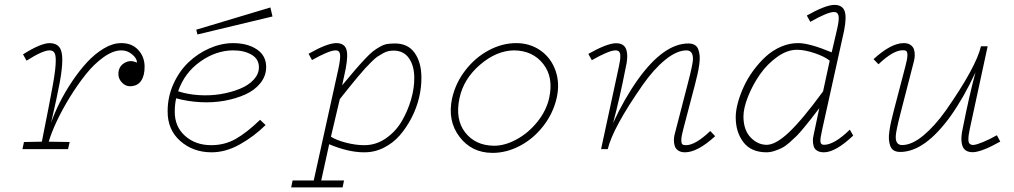

<svg xmlns="http://www.w3.org/2000/svg" viewBox="-20 -623 4237 802"><path d="M584 -345.7Q584.5 -307.6 569.6 -285.6Q554.7 -263.7 524.4 -262.7Q504.9 -262.2 490 -277.6Q475.1 -293 474.6 -311.5Q473.6 -343.8 498.8 -359.4Q523.9 -375 551.8 -361.3Q553.2 -377.9 532.5 -395.5Q511.7 -413.1 485.8 -412.6Q451.7 -412.1 412.1 -383.8Q372.6 -355.5 337.9 -311.8Q303.2 -268.1 271.2 -216.1Q239.3 -164.1 216.8 -116Q194.3 -67.9 183.6 -31.2L271 -29.8L264.2 0H73.7L80.1 -29.8L154.8 -31.2Q188.5 -199.7 200.9 -269Q213.4 -338.4 212.9 -371.6Q212.9 -394 207 -403.1Q201.2 -412.1 188 -412.6Q159.2 -413.1 90.8 -369.6L76.2 -396Q150.4 -442.9 188 -442.9Q214.8 -442.4 227.8 -426Q240.7 -409.7 240.2 -371.6Q240.2 -335.9 229.2 -276.6Q218.3 -217.3 193.4 -110.4Q207.5 -150.9 229.7 -195.1Q252 -239.3 281.7 -283.7Q311.5 -328.1 344 -363.3Q376.5 -398.4 413.8 -420.7Q451.2 -442.9 485.8 -442.9Q530.3 -443.4 556.9 -415Q583.5 -386.7 584 -345.7Z M1118.2 -554.2 804.7 -479 799.8 -499 1109.4 -591.8ZM952.6 -442.9Q1014.2 -442.9 1053.2 -416.5Q1092.3 -390.1 1091.8 -341.8Q1091.3 -305.2 1067.6 -275.6Q1043.9 -246.1 1004.9 -228.5Q965.8 -210.9 917.5 -202.1Q869.1 -193.4 816.4 -196.3Q763.7 -199.2 715.8 -212.4Q710 -186 710 -157.2Q709.5 -93.8 753.2 -55.2Q796.9 -16.6 862.3 -16.6Q918.5 -16.6 964.6 -42.7Q1010.7 -68.8 1066.4 -122.6L1089.4 -100.6Q1040 -52.2 981.2 -19.5Q922.4 13.2 863.8 13.2Q786.6 13.2 733.2 -33.9Q679.7 -81.1 680.2 -158.2Q680.2 -218.3 704.3 -272Q728.5 -325.7 767.1 -362.5Q805.7 -399.4 854.5 -420.9Q903.3 -442.4 952.6 -442.9ZM724.1 -241.7Q764.2 -228.5 811.5 -225.6Q858.9 -222.7 902.3 -230Q945.8 -237.3 981.9 -252Q1018.1 -266.6 1039.8 -290.3Q1061.5 -314 1061.5 -341.8Q1061.5 -376.5 1030.8 -394.5Q1000 -412.6 953.6 -412.6Q881.8 -412.1 816.2 -365.5Q750.5 -318.8 724.1 -241.7Z M1740.2 -298.8Q1740.7 -258.3 1730.5 -215.1Q1720.2 -171.9 1699.2 -131.1Q1678.2 -90.3 1650.1 -57.9Q1622.1 -25.4 1583 -5.9Q1543.9 13.7 1500.5 13.2Q1435.1 13.2 1355 -20.5L1321.8 130.9H1417L1411.1 159.7H1196.3L1202.1 130.9H1290.5L1393.6 -335.9Q1403.3 -381.8 1400.1 -397.7Q1397 -413.6 1380.4 -412.6Q1352.5 -411.1 1283.2 -372.1L1269 -398.4Q1343.3 -440.9 1381.8 -442.9Q1416 -443.8 1425.8 -419.7Q1435.5 -395.5 1423.8 -335L1409.2 -266.6Q1444.3 -308.6 1463.1 -330.6Q1481.9 -352.5 1503.9 -376Q1525.9 -399.4 1538.3 -408.9Q1550.8 -418.5 1567.1 -427.7Q1583.5 -437 1597.4 -439.2Q1611.3 -441.4 1629.9 -441.4Q1684.6 -441.4 1712.4 -401.6Q1740.2 -361.8 1740.2 -298.8ZM1362.3 -51.8Q1387.2 -36.6 1426.8 -26.6Q1466.3 -16.6 1500.5 -16.6Q1548.8 -16.1 1590.1 -43.9Q1631.3 -71.8 1657 -114.7Q1682.6 -157.7 1697 -207Q1711.4 -256.3 1710.4 -301.3Q1709.5 -350.1 1687.7 -380.6Q1666 -411.1 1625 -411.6Q1613.3 -411.6 1602.5 -409.4Q1591.8 -407.2 1579.3 -400.1Q1566.9 -393.1 1557.1 -386.7Q1547.4 -380.4 1531.7 -364.7Q1516.1 -349.1 1505.9 -338.1Q1495.6 -327.1 1474.6 -302Q1453.6 -276.9 1440.4 -260.3Q1427.2 -243.7 1399.4 -209Z M2037.6 15.6Q1950.2 15.6 1899.2 -51.8Q1848.1 -119.1 1868.7 -213.4Q1883.3 -277.3 1924.6 -330.3Q1965.8 -383.3 2022 -413.1Q2078.1 -442.9 2136.2 -442.9Q2193.4 -442.9 2237.3 -412.4Q2281.2 -381.8 2300.3 -328.6Q2319.3 -275.4 2305.2 -213.4Q2290.5 -149.4 2249.3 -96.4Q2208 -43.5 2151.9 -13.9Q2095.7 15.6 2037.6 15.6ZM2043.5 -14.2Q2089.8 -14.2 2138.9 -41.3Q2188 -68.4 2225.1 -114.7Q2262.2 -161.1 2273.9 -213.4Q2293 -299.8 2249.3 -355.7Q2205.6 -411.6 2127.4 -412.6Q2053.7 -411.6 1985.1 -352.5Q1916.5 -293.5 1899.4 -213.4Q1880.4 -124.5 1923.1 -69.8Q1965.8 -15.1 2043.5 -14.2Z M2967.3 -54.2Q2893.6 13.2 2841.3 13.2Q2823.7 13.2 2812.7 5.6Q2801.8 -2 2798.3 -13.7Q2794.9 -25.4 2794.9 -37.4Q2794.9 -49.3 2797.9 -61L2854.5 -279.8Q2873.5 -353 2874.5 -374.5Q2875.5 -412.6 2847.2 -412.6Q2806.2 -412.1 2758.5 -373Q2710.9 -334 2665.5 -269.5Q2540 -89.8 2518.6 0H2490.7L2564.9 -343.8Q2568.4 -360.4 2569.8 -370.1Q2571.3 -379.9 2571 -391.4Q2570.8 -402.8 2565.2 -408Q2559.6 -413.1 2549.3 -412.6Q2521.5 -411.1 2452.1 -371.6L2437.5 -397.9Q2512.7 -440.4 2550.8 -442.4Q2587.4 -443.4 2596.2 -415Q2605 -386.7 2593.3 -338.9Q2567.9 -209.5 2541 -109.4Q2588.4 -211.9 2645 -291.5Q2752.9 -441.4 2855.5 -441.4Q2871.6 -441.4 2882.1 -435.1Q2892.6 -428.7 2897 -416.3Q2901.4 -403.8 2902.6 -389.2Q2903.8 -374.5 2900.9 -353.5Q2897.9 -332.5 2893.8 -314.2Q2889.6 -295.9 2883.3 -271L2834 -83Q2826.2 -53.7 2825.9 -38.8Q2825.7 -23.9 2830.6 -20Q2835.4 -16.1 2846.2 -16.6Q2885.3 -17.1 2946.8 -75.7Z M3529.8 -81.5 3543.9 -56.6Q3470.7 12.7 3421.9 13.2Q3403.8 13.2 3392.8 6.1Q3381.8 -1 3378.7 -12.7Q3375.5 -24.4 3375.5 -35.4Q3375.5 -46.4 3378.4 -58.6L3402.3 -171.4Q3380.4 -142.6 3369.4 -128.4Q3358.4 -114.3 3338.9 -90.6Q3319.3 -66.9 3307.6 -55.2Q3295.9 -43.5 3278.1 -27.8Q3260.3 -12.2 3246.1 -5.1Q3231.9 2 3214.8 7.6Q3197.8 13.2 3180.7 13.2Q3116.7 12.7 3084.7 -29.8Q3052.7 -72.3 3053.2 -134.3Q3053.2 -160.2 3062 -193.1Q3070.8 -226.1 3086.7 -260.7Q3102.5 -295.4 3126.7 -328.4Q3150.9 -361.3 3179.2 -387.2Q3207.5 -413.1 3243.7 -428.5Q3279.8 -443.8 3317.4 -442.9Q3363.3 -441.9 3454.1 -404.3L3475.1 -494.6Q3486.3 -540.5 3482.7 -557.1Q3479 -573.7 3461.9 -572.8Q3434.1 -571.3 3364.7 -531.7L3350.1 -558.1Q3425.3 -600.6 3462.9 -602.5Q3496.6 -603.5 3507.1 -579.1Q3517.6 -554.7 3505.9 -495.1L3414.6 -83Q3405.8 -44.9 3407 -31.5Q3408.2 -18.1 3421.9 -18.1Q3464.8 -18.1 3529.8 -81.5ZM3445.8 -369.6Q3424.8 -386.7 3384 -400.6Q3343.3 -414.6 3311 -415Q3270 -416 3227.5 -386Q3185.1 -356 3154.5 -312.3Q3124 -268.6 3104.7 -220Q3085.4 -171.4 3085.4 -135.7Q3085.9 -79.6 3115.5 -48.8Q3145 -18.1 3182.6 -18.1Q3220.2 -18.1 3275.6 -70.3Q3331.1 -122.6 3418 -241.2Z M3628.9 -376Q3702.1 -442.9 3754.9 -442.9Q3772.5 -442.9 3783.4 -435.3Q3794.4 -427.7 3797.9 -416Q3801.3 -404.3 3801 -392.3Q3800.8 -380.4 3797.9 -368.7L3741.7 -150.4Q3722.7 -76.7 3721.7 -55.2Q3719.7 -16.6 3749 -17.1Q3789.6 -17.6 3836.9 -56.9Q3884.3 -96.2 3930.2 -160.6Q4056.6 -341.3 4077.6 -429.7H4105.5L4031.2 -85.9Q4027.8 -69.3 4026.4 -59.6Q4024.9 -49.8 4025.1 -38.3Q4025.4 -26.9 4031 -22Q4036.6 -17.1 4046.9 -17.6Q4059.6 -18.6 4086.7 -29.8Q4113.8 -41 4144 -58.1L4158.2 -31.7Q4083 10.7 4045.4 12.7Q4008.8 13.7 3999.8 -14.9Q3990.7 -43.5 4002.4 -91.3Q4027.8 -220.7 4054.7 -320.8Q4006.3 -216.3 3951.2 -138.7Q3842.8 11.7 3740.2 11.7Q3724.1 11.7 3713.6 5.4Q3703.1 -1 3698.7 -13.4Q3694.3 -25.9 3693.1 -40.3Q3691.9 -54.7 3695.1 -75.9Q3698.2 -97.2 3702.4 -115.5Q3706.5 -133.8 3712.9 -158.7L3762.2 -347.2Q3770 -376.5 3770.3 -391.1Q3770.5 -405.8 3765.6 -409.7Q3760.7 -413.6 3750 -413.1Q3710.4 -412.6 3649.4 -354.5Z"/></svg>

Font: Compagnon Light Italic
Style: Regular
Weight: 400
Italic angle: -12°
Designer: Valentin Papon
Foundry: Velvetyne Type Foundry
Version: Version 1.000;PS 001.000;hotconv 1.0.88;makeotf.lib2.5.64775